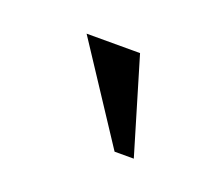

<svg xmlns="http://www.w3.org/2000/svg" viewBox="-40 -734 247 216"><g transform="rotate(20 83.5 -626.0)"><path d="M110 -569 35 -683H99L133 -569Z"/></g></svg>

Font: Moniqa ExtBd Cond Paragraph
Style: Regular
Weight: 800
Width: 3
Designer: Rajesh Rajput
Foundry: Rajesh Rajput
Version: Version 1.000